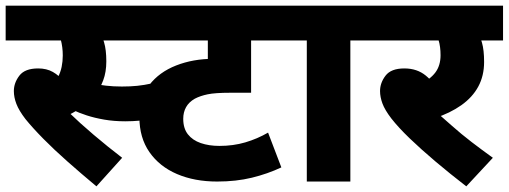

<svg xmlns="http://www.w3.org/2000/svg" viewBox="-20 -642 1799 679"><path d="M323 -499 329 -539Q340 -519 348 -492.5Q356 -466 356 -425Q356 -387 345 -358Q334 -329 317 -307L301 -290Q282 -271 259 -256Q236 -241 211 -230L223 -245Q261 -208 311 -165.5Q361 -123 412 -84L321 17Q267 -28 219 -70.5Q171 -113 133.5 -151Q96 -189 70 -221Q47 -251 38 -274.5Q29 -298 29 -320Q29 -349 48.5 -374.5Q68 -400 115 -400Q145 -400 167 -387.5Q189 -375 208 -352Q227 -329 246 -297L159 -333Q175 -350 184.5 -368Q194 -386 198 -405.5Q202 -425 202 -446Q202 -475 195 -501.5Q188 -528 176 -542L262 -499H0V-622H518V-499ZM411 -336Q441 -336 465.5 -338.5Q490 -341 517 -347L530 -223Q504 -218 476.5 -215.5Q449 -213 423 -213Q383 -213 348.5 -219Q314 -225 286.5 -234Q259 -243 238 -253L253 -360Q281 -352 305 -347Q329 -342 355 -339Q381 -336 411 -336Z M1005 -499H868V-314H794Q741 -314 714.5 -308.5Q688 -303 669 -293Q648 -281 638 -263Q628 -245 628 -222Q628 -188 644.5 -167Q661 -146 690 -136Q719 -126 756 -126Q805 -126 847.5 -138.5Q890 -151 928 -173L975 -50Q926 -27 870.5 -13.5Q815 0 748 0Q668 0 606 -26.5Q544 -53 508.5 -104Q473 -155 473 -227Q473 -296 508 -341.5Q543 -387 603 -410.5Q663 -434 735 -434H742L715 -427V-499H441V-622H1005Z M1219 -499V0H1065V-499H990V-622H1310V-499Z M1657 -499 1666 -538Q1677 -517 1684.5 -491Q1692 -465 1692 -423Q1692 -374 1671.5 -336Q1651 -298 1611.5 -270Q1572 -242 1517 -224V-251Q1547 -225 1579 -196.5Q1611 -168 1647.5 -140Q1684 -112 1723 -84L1629 17Q1572 -27 1520.5 -70.5Q1469 -114 1429 -152.5Q1389 -191 1364 -223Q1341 -253 1332.5 -276Q1324 -299 1324 -320Q1324 -349 1343.5 -374.5Q1363 -400 1410 -400Q1455 -400 1486 -374.5Q1517 -349 1545 -299L1462 -342Q1501 -361 1519.5 -385.5Q1538 -410 1538 -447Q1538 -477 1531 -500Q1524 -523 1512 -541L1556 -499H1295V-622H1759V-499Z"/></svg>

Font: Noto Sans Devanagari ExtraBold
Style: Regular
Weight: 800
Version: Version 2.003